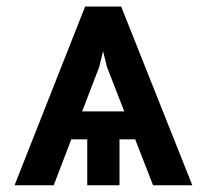

<svg xmlns="http://www.w3.org/2000/svg" viewBox="-20 -553 617 573"><path d="M436.8 0 383.5 -137.1H336.6V0H240.4V-137.1H192.8L140.3 0H23.4L234 -533.4H341.6L554 0ZM275.9 -352.6 225.1 -220.5H350.9L299.4 -352.6L287.6 -400.2Z"/></svg>

Font: Inter Zeller Medium
Style: Regular
Weight: 500
Designer: Rasmus Andersson; Joe Bland
Foundry: zeller
Version: Version 3.015;git-dec3a8cb1